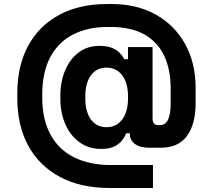

<svg xmlns="http://www.w3.org/2000/svg" viewBox="-20 -734 1054 954"><path d="M524 200Q381 200 278.5 145.5Q176 91 121 -9Q66 -109 66 -246V-270Q66 -407 120 -506.5Q174 -606 274 -660Q374 -714 512 -714H534Q660 -714 754 -661.5Q848 -609 900 -515Q952 -421 952 -296V-222Q952 -117 909 -58.5Q866 0 780 0H722Q675 0 650 -19Q625 -38 625 -70V-72H607Q599 -51 583.5 -33Q568 -15 544 -4.5Q520 6 483 6Q420 6 374.5 -27.5Q329 -61 304.5 -117Q280 -173 280 -242V-258Q280 -328 303.5 -384Q327 -440 370.5 -473Q414 -506 473 -506Q510 -506 534 -497Q558 -488 573 -473Q588 -458 598 -440H616V-500H738V-146Q738 -129 745 -120.5Q752 -112 769 -112H773Q802 -112 815 -139.5Q828 -167 828 -222V-294Q828 -389 795.5 -457.5Q763 -526 697 -563Q631 -600 530 -600H516Q415 -600 342 -562Q269 -524 229.5 -449.5Q190 -375 190 -266V-250Q190 -141 230.5 -66Q271 9 347.5 47.5Q424 86 532 86H740V200ZM509 -102Q558 -102 587 -140Q616 -178 616 -244V-256Q616 -322 587 -360Q558 -398 509 -398Q460 -398 432 -360Q404 -322 404 -256V-244Q404 -178 432 -140Q460 -102 509 -102Z"/></svg>

Font: Space Grotesk
Style: Bold
Weight: 700
Designer: Florian Karsten
Foundry: Florian Karsten
Version: Version 2.000